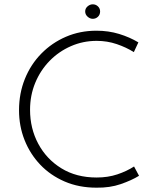

<svg xmlns="http://www.w3.org/2000/svg" viewBox="-20 -860 731 888"><path d="M623 -47Q589 -26 538.5 -8.5Q488 9 426 8Q345 8 279 -20.5Q213 -49 166 -98.5Q119 -148 93.5 -212.5Q68 -277 68 -350Q68 -428 95 -495Q122 -562 171 -612Q220 -662 285 -690Q350 -718 426 -718Q482 -718 531 -703Q580 -688 620 -664L599 -619Q564 -641 520 -656Q476 -671 427 -671Q364 -671 308 -646.5Q252 -622 209.5 -578.5Q167 -535 143 -477Q119 -419 119 -352Q119 -266 157 -195Q195 -124 264 -81.5Q333 -39 427 -39Q479 -39 522.5 -53.5Q566 -68 600 -90ZM374 -807Q374 -821 385 -830.5Q396 -840 409 -840Q423 -840 433 -830.5Q443 -821 443 -807Q443 -792 433 -782.5Q423 -773 409 -773Q396 -773 385 -783Q374 -793 374 -807Z"/></svg>

Font: Synthetic Light
Style: Regular
Weight: 300
Designer: Santiago Orozco
Foundry: Typemade
Version: Version 2.000; ttfautohint (v1.8.4.7-5d5b)